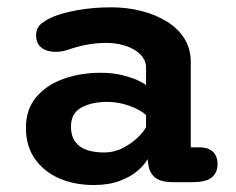

<svg xmlns="http://www.w3.org/2000/svg" viewBox="-20 -508 659 537"><path d="M464 1.5Q428.5 1.5 412.5 -12.5Q396.5 -26.5 394.5 -51.5L392.5 -63Q385.5 -48.5 366.2 -31.5Q347 -14.5 316 -2.5Q285 9.5 242.5 9.5Q188.5 9.5 145.5 -9.2Q102.5 -28 77.5 -63.8Q52.5 -99.5 52.5 -150.5Q52.5 -202 81.2 -236.2Q110 -270.5 157.8 -287.5Q205.5 -304.5 262 -304.5Q294 -304.5 320 -298.2Q346 -292 363.8 -284Q381.5 -276 388.5 -270V-319Q388.5 -335 379.2 -347.8Q370 -360.5 354.5 -369.5Q339 -378.5 319 -383.2Q299 -388 277.5 -388Q247.5 -388 220.2 -382.5Q193 -377 172.5 -369.5Q162.5 -366 153.5 -364.5Q144.5 -363 135.5 -363Q111.5 -363 96.2 -374.5Q81 -386 81 -409Q81 -430.5 96 -442.2Q111 -454 131 -462Q156.5 -472.5 199 -480Q241.5 -487.5 291.5 -487.5Q335 -487.5 374.8 -477.5Q414.5 -467.5 446 -448.2Q477.5 -429 495.5 -400.5Q513.5 -372 513.5 -335V-96H537.5Q562.5 -96 575.5 -83.5Q588.5 -71 588.5 -48Q588.5 -26 572.8 -12.2Q557 1.5 518 1.5ZM388.5 -185.5Q381.5 -193.5 364.8 -202.2Q348 -211 325.8 -217Q303.5 -223 280 -223Q236 -223 207.2 -207Q178.5 -191 178.5 -154Q178.5 -128 190.2 -111.8Q202 -95.5 223 -88.5Q244 -81.5 271 -81.5Q299.5 -81.5 323.5 -94Q347.5 -106.5 364.8 -123Q382 -139.5 388.5 -152.5Z"/></svg>

Font: Sono ExtraLight Monospace SemiBold
Style: Regular
Weight: 600
Version: Version 2.112